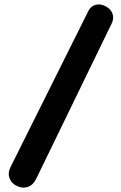

<svg xmlns="http://www.w3.org/2000/svg" viewBox="-20 -813 552 877"><path d="M462.4 -784.2Q439.5 -796.9 417 -791Q394.5 -785.2 382.8 -761.2L27.3 -48.3Q14.6 -22.9 23.9 2Q32.7 25.9 59.6 37.6Q85.9 49.3 109.4 40Q131.8 31.2 145 4.4L491.2 -708Q501.5 -730.5 493.2 -752Q485.4 -772.5 462.4 -784.2Z"/></svg>

Font: Comic Relief
Style: Bold
Weight: 700
Designer: Jeff Davis
Foundry: Loudifier
Version: Version 1.200; ttfautohint (v1.8.4.7-5d5b)